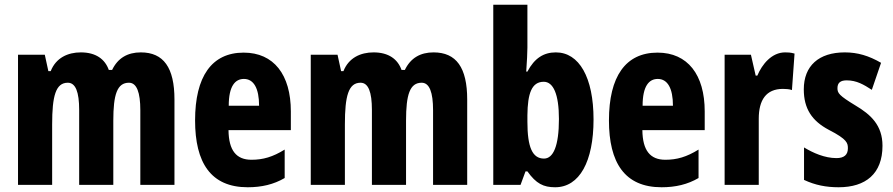

<svg xmlns="http://www.w3.org/2000/svg" viewBox="-20 -780 3766 810"><path d="M574 -559C518 -559 477 -535 453 -485H439C423 -530 385 -559 321 -559C266 -559 216 -536 194 -480H184L169 -549H56V0H200V-255C200 -375 215 -431 266 -431C299 -431 314 -392 314 -316V0H458V-271C458 -381 474 -431 524 -431C557 -431 572 -390 572 -315V0H716V-360C716 -495 670 -559 574 -559Z M1008 -558C873 -558 803 -457 803 -272C803 -94 869 10 1025 10C1084 10 1135 -2 1181 -29V-149C1131 -118 1090 -106 1041 -106C977 -106 945 -145 944 -231H1207V-310C1207 -465 1135 -558 1008 -558ZM1009 -447C1050 -447 1073 -408 1073 -334H945C945 -417 972 -447 1009 -447Z M1809 -559C1753 -559 1712 -535 1688 -485H1674C1658 -530 1620 -559 1556 -559C1501 -559 1451 -536 1429 -480H1419L1404 -549H1291V0H1435V-255C1435 -375 1450 -431 1501 -431C1534 -431 1549 -392 1549 -316V0H1693V-271C1693 -381 1709 -431 1759 -431C1792 -431 1807 -390 1807 -315V0H1951V-360C1951 -495 1905 -559 1809 -559Z M2205 -579V-760H2061V0H2176L2197 -57H2205C2242 -5 2273 10 2322 10C2425 10 2484 -99 2484 -276C2484 -454 2423 -559 2325 -559C2274 -559 2235 -535 2205 -478H2200C2203 -521 2205 -558 2205 -579ZM2274 -435C2314 -435 2338 -383 2338 -278C2338 -164 2314 -111 2275 -111C2226 -111 2205 -159 2205 -266V-294C2206 -386 2223 -435 2274 -435Z M2754 -558C2619 -558 2549 -457 2549 -272C2549 -94 2615 10 2771 10C2830 10 2881 -2 2927 -29V-149C2877 -118 2836 -106 2787 -106C2723 -106 2691 -145 2690 -231H2953V-310C2953 -465 2881 -558 2754 -558ZM2755 -447C2796 -447 2819 -408 2819 -334H2691C2691 -417 2718 -447 2755 -447Z M3292 -559C3236 -559 3195 -509 3175 -461H3168L3148 -549H3037V0H3181V-279C3181 -358 3212 -405 3283 -405C3295 -405 3311 -404 3321 -400L3332 -554C3314 -559 3303 -559 3292 -559Z M3703 -165C3703 -252 3653 -297 3589 -335C3520 -377 3513 -387 3513 -408C3513 -431 3526 -441 3552 -441C3594 -441 3624 -423 3658 -401L3697 -515C3645 -545 3598 -559 3544 -559C3434 -559 3371 -502 3371 -403C3371 -322 3405 -270 3477 -232C3555 -192 3557 -176 3557 -154C3557 -127 3541 -113 3509 -113C3459 -113 3410 -135 3372 -158V-21C3419 1 3465 10 3518 10C3632 10 3703 -47 3703 -165Z"/></svg>

Font: Noto Sans Gurmukhi UI ExtraCondensed ExtraBold
Style: Regular
Weight: 800
Width: 2
Designer: Jelle Bosma - Monotype Design Team
Foundry: Monotype Imaging Inc.
Version: Version 2.004